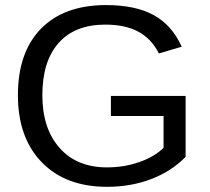

<svg xmlns="http://www.w3.org/2000/svg" viewBox="-20 -718 818 748"><path d="M49.8 -347.2Q49.8 -514.6 139.9 -606.4Q230 -698.2 393.1 -698.2Q507.3 -698.2 578.4 -659.4Q649.4 -620.6 688 -536.1L599.1 -509.8Q569.8 -567.4 518.8 -594.7Q467.8 -622.1 390.1 -622.1Q271.5 -622.1 208.3 -550.5Q145 -479 145 -347.2Q145 -217.3 212.2 -141.6Q279.3 -65.9 397 -65.9Q463.4 -65.9 522.2 -86.4Q581.1 -106.9 617.2 -142.1V-266.1H412.1V-344.2H703.1V-106.9Q648.4 -50.8 569.3 -20.5Q490.2 9.8 397 9.8Q235.4 9.8 142.6 -85.9Q49.8 -181.6 49.8 -347.2Z"/></svg>

Font: Libra Sans Modern
Style: Regular
Weight: 400
Foundry: Stefan Peev, Context Ltd
Version: Version 1.000